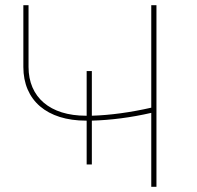

<svg xmlns="http://www.w3.org/2000/svg" viewBox="-20 -720 760 740"><path d="M314 -86H334V-255C406 -257 485 -267 563 -285V0H583V-700H563V-305C484 -287 405 -276 334 -274V-446H314V-274H311C173 -274 90 -345 90 -462V-700H70V-462C70 -333 161 -255 312 -255H314Z"/></svg>

Font: Chess Sans Thin
Style: Regular
Weight: 100
Designer: Wolf Bōese
Foundry: Wolf Bōese
Version: Version 7.223;Glyphs 3.3 (3306)